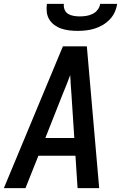

<svg xmlns="http://www.w3.org/2000/svg" viewBox="-23 -975 643 995"><path d="M-3 0 303 -735H427L491 0H379L368 -168H176L109 0ZM212 -260H362L347 -490Q345 -514 343.5 -538Q342 -562 341 -586Q332 -562 322.5 -538Q313 -514 303 -490ZM379 -815Q357 -815 336 -817.5Q315 -820 295.5 -826.5Q276 -833 259.5 -845Q243 -857 232.5 -874Q222 -891 219.5 -912Q217 -933 220 -955H308Q306 -939 312 -924.5Q318 -910 331 -902.5Q344 -895 359.5 -892.5Q375 -890 391 -890Q407 -890 423.5 -892.5Q440 -895 456 -902.5Q472 -910 483 -924.5Q494 -939 496 -955H584Q581 -933 571.5 -912Q562 -891 545.5 -874Q529 -857 508.5 -845Q488 -833 466.5 -826.5Q445 -820 423 -817.5Q401 -815 379 -815Z"/></svg>

Font: Iosevka Aile Semibold
Style: Italic
Weight: 600
Italic angle: -9°
Designer: Belleve Invis
Foundry: Belleve Invis
Version: Version 31.1.0; ttfautohint (v1.8.4)